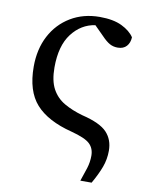

<svg xmlns="http://www.w3.org/2000/svg" viewBox="-81 -557 628 821"><g transform="rotate(10 233.5 -147.0)"><path d="M325 205Q336 174 344.5 147Q353 120 353 92Q353 60 332.5 40.5Q312 21 251 5Q145 -22 94.5 -78.5Q44 -135 44 -241Q44 -317 74.5 -375Q105 -433 160 -466Q215 -499 286 -499Q345 -499 382 -481Q419 -463 436 -437Q435 -413 421.5 -398Q408 -383 383 -383Q364 -383 348.5 -391.5Q333 -400 313 -421L273 -461Q212 -452 172 -399.5Q132 -347 132 -253Q132 -195 151 -160Q170 -125 204.5 -105Q239 -85 285 -72Q364 -53 393.5 -21.5Q423 10 423 58Q423 95 410.5 129Q398 163 374 205Z"/></g></svg>

Font: Source Serif 4 SmText
Style: Regular
Weight: 400
Designer: Frank Grießhammer
Foundry: Adobe
Version: Version 4.005;hotconv 1.1.0;makeotfexe 2.6.0